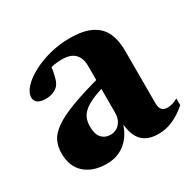

<svg xmlns="http://www.w3.org/2000/svg" viewBox="-114 -593 738 729"><g transform="rotate(-30 255.0 -229.0)"><path d="M304.5 -289 306 -251Q264 -239.5 237.8 -227.5Q211.5 -215.5 197.5 -202.5Q183.5 -189.5 178.2 -174.5Q173 -159.5 173 -141.5Q173 -107 187.8 -91.2Q202.5 -75.5 226 -75.5Q242 -75.5 254.8 -83.5Q267.5 -91.5 274.8 -106Q282 -120.5 282 -140V-345.5Q282 -378.5 264.2 -397.2Q246.5 -416 208 -416Q191 -416 174.5 -413.5Q158 -411 145 -406L163.5 -438.5Q159.5 -408 155.8 -388.2Q152 -368.5 147.8 -357Q143.5 -345.5 137.5 -338.5Q129.5 -329 114.5 -322.8Q99.5 -316.5 82 -316.5Q59 -316.5 47 -324.8Q35 -333 35 -348Q35 -369.5 55.2 -391.2Q75.5 -413 109.8 -431.2Q144 -449.5 186.2 -460.2Q228.5 -471 272.5 -471Q333 -471 368 -453Q403 -435 417.8 -402.5Q432.5 -370 432.5 -326.5V-93.5Q432.5 -81 436.2 -72.8Q440 -64.5 447 -60.5Q454 -56.5 464.5 -56.5Q475 -56.5 486.5 -59.8Q498 -63 510.5 -70.5V-41Q480 -14 449 -0.5Q418 13 386 13Q350.5 13 328.8 -0.5Q307 -14 296.8 -39.5Q286.5 -65 285.5 -101H291Q281.5 -63 262.5 -37.8Q243.5 -12.5 217.2 0.2Q191 13 159 13Q99.5 13 64 -18Q28.5 -49 28.5 -107.5Q28.5 -136.5 39.5 -159.8Q50.5 -183 80 -204Q109.5 -225 163.8 -245.5Q218 -266 304.5 -289Z"/></g></svg>

Font: Newsreader 36pt
Style: Bold
Weight: 700
Designer: Hugues Gentile
Foundry: Production Type
Version: Version 1.003